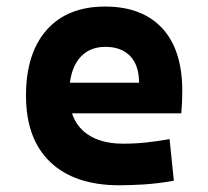

<svg xmlns="http://www.w3.org/2000/svg" viewBox="-20 -547 626 577"><path d="M338.9 9.8Q204.4 9.8 131.3 -59.8Q58.1 -129.4 58.1 -259.8Q58.1 -386.7 120.3 -457Q182.5 -527.3 295.9 -527.3Q406.7 -527.3 467.3 -462.4Q527.8 -397.4 527.8 -273.4Q527.8 -238.3 524.8 -206.5H145V-298.3H397.9Q397.9 -350.5 371.3 -378.4Q344.7 -406.2 296.9 -406.2Q245.1 -406.2 216.6 -369.4Q188 -332.5 188 -264.6Q188 -191.5 230.3 -153.4Q272.6 -115.2 350.6 -115.2Q385.8 -115.2 420 -118.9Q454.1 -122.6 489.7 -128.9L502.4 -3.9Q452.8 4.9 411.7 7.3Q370.5 9.8 338.9 9.8Z"/></svg>

Font: Cascadia Mono
Style: Regular
Weight: 400
Monospace: yes
Designer: Aaron Bell
Foundry: Saja Typeworks
Version: Version 2102.003